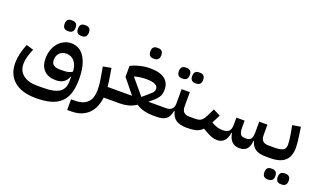

<svg xmlns="http://www.w3.org/2000/svg" viewBox="-87 -1159 3170 1910"><g transform="rotate(20 1498.0 -204.0)"><path d="M351 236Q199 236 118.5 167.5Q38 99 38 -25Q38 -70 50.5 -124Q63 -178 85 -230L161 -207Q142 -166 130 -122.5Q118 -79 118 -44Q118 31 170.5 73Q223 115 317 115H385Q504 115 556 79Q608 43 608 -38V-82H603Q572 1 475 1Q394 1 350 -43.5Q306 -88 306 -169Q306 -217 320.5 -259Q335 -301 360.5 -331.5Q386 -362 421 -380Q456 -398 497 -398Q589 -398 640 -316Q691 -234 691 -86Q691 0 671.5 61Q652 122 610.5 161Q569 200 505 218Q441 236 351 236ZM500 -113Q542 -113 567.5 -119Q593 -125 608 -138Q605 -205 572.5 -244.5Q540 -284 488 -284Q442 -284 415 -256Q388 -228 388 -183Q388 -146 411.5 -129.5Q435 -113 480 -113ZM558 -500Q535 -500 521.5 -514Q508 -528 508 -557Q508 -587 521.5 -600.5Q535 -614 558 -614H573Q596 -614 610 -600.5Q624 -587 624 -557Q624 -528 610 -514Q596 -500 573 -500ZM417 -500Q394 -500 380.5 -514Q367 -528 367 -557Q367 -587 380.5 -600.5Q394 -614 417 -614H432Q455 -614 469 -600.5Q483 -587 483 -557Q483 -528 469 -514Q455 -500 432 -500Z M684 127H722Q773 127 807 114Q841 101 862 77.5Q883 54 892 21Q901 -12 901 -53Q901 -80 898 -109Q895 -138 890 -167L869 -288L955 -304L969 -220Q974 -191 977.5 -164Q981 -137 983 -113H1076V-24L1052 0H983Q977 52 959 96Q941 140 909.5 172Q878 204 832 222Q786 240 723 240H684Z M1052 -89 1076 -113H1238L1239 -117L1117 -268V-384Q1163 -407 1216 -419.5Q1269 -432 1320 -432Q1423 -432 1474.5 -393Q1526 -354 1526 -279Q1526 -252 1520 -232Q1514 -212 1501 -194Q1488 -176 1467.5 -157.5Q1447 -139 1417 -115L1418 -113H1567V-24L1543 0H1501Q1455 0 1409 -11.5Q1363 -23 1325 -49Q1287 -23 1243.5 -11.5Q1200 0 1155 0H1052ZM1196 -297 1333 -134 1365 -161Q1404 -194 1424 -213Q1444 -232 1444 -258Q1444 -318 1319 -318Q1258 -318 1196 -301ZM1312 -534Q1289 -534 1275.5 -548Q1262 -562 1262 -591Q1262 -621 1275.5 -634.5Q1289 -648 1312 -648H1327Q1350 -648 1364 -634.5Q1378 -621 1378 -591Q1378 -562 1364 -548Q1350 -534 1327 -534Z M1543 -89 1567 -113H1600Q1683 -113 1683 -192V-344H1770V-192Q1770 -113 1848 -113H1886V-24L1861 0Q1787 0 1746.5 -27.5Q1706 -55 1693 -114H1687Q1675 -52 1642.5 -26Q1610 0 1543 0ZM1787 -446Q1764 -446 1750.5 -460Q1737 -474 1737 -503Q1737 -533 1750.5 -546.5Q1764 -560 1787 -560H1802Q1825 -560 1839 -546.5Q1853 -533 1853 -503Q1853 -474 1839 -460Q1825 -446 1802 -446ZM1646 -446Q1623 -446 1609.5 -460Q1596 -474 1596 -503Q1596 -533 1609.5 -546.5Q1623 -560 1646 -560H1661Q1684 -560 1698 -546.5Q1712 -533 1712 -503Q1712 -474 1698 -460Q1684 -446 1661 -446Z M1862 -89 1886 -113H1906Q1927 -113 1943 -116Q1959 -119 1971 -127Q1983 -135 1993 -148Q2003 -161 2013 -181L2054 -264L2129 -226L2084 -137L2091 -133Q2121 -116 2148.5 -108Q2176 -100 2205 -100Q2250 -100 2271 -120.5Q2292 -141 2292 -192V-264H2379V-192Q2379 -143 2392.5 -122.5Q2406 -102 2440 -102H2458Q2490 -102 2504.5 -122.5Q2519 -143 2519 -192V-304H2606V-192Q2606 -113 2684 -113H2722V-24L2697 0Q2627 0 2588.5 -25.5Q2550 -51 2536 -105H2531Q2525 -42 2498.5 -15Q2472 12 2424 12Q2322 12 2303 -105H2297Q2280 12 2186 12Q2157 12 2126.5 1Q2096 -10 2054 -35L2027 -51Q1997 -20 1959 -10Q1921 0 1862 0Z M2698 -89 2722 -113H2743Q2811 -113 2839 -128.5Q2867 -144 2867 -185Q2867 -202 2864.5 -228Q2862 -254 2855 -297L2839 -384L2926 -398L2939 -311Q2951 -231 2951 -185Q2951 -91 2900 -45.5Q2849 0 2743 0H2698ZM2930 207Q2907 207 2893.5 193Q2880 179 2880 150Q2880 120 2893.5 106.5Q2907 93 2930 93H2945Q2968 93 2982 106.5Q2996 120 2996 150Q2996 179 2982 193Q2968 207 2945 207ZM2789 207Q2766 207 2752.5 193Q2739 179 2739 150Q2739 120 2752.5 106.5Q2766 93 2789 93H2804Q2827 93 2841 106.5Q2855 120 2855 150Q2855 179 2841 193Q2827 207 2804 207Z"/></g></svg>

Font: IBM Plex Sans Arabic Medm
Style: Regular
Weight: 500
Designer: Mike Abbink, Paul van der Laan, Pieter van Rosmalen, Wael Morcos, Khajak Apelian
Foundry: Bold Monday
Version: Version 1.005